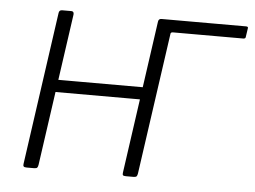

<svg xmlns="http://www.w3.org/2000/svg" viewBox="-43 -584 845 637"><g transform="rotate(5 379.0 -265.0)"><path d="M746 -489H511Q504 -489 503 -481L470 -530H752Q760 -530 758 -523L754 -496Q754 -489 746 -489ZM178 -519 106 -13Q105 -6 102.5 -3Q100 0 92 0H67Q60 0 57.5 -2.5Q55 -5 56 -11L128 -519Q129 -530 139 -530H170Q179 -530 178 -519ZM509 -519 437 -13Q436 -6 433.5 -3Q431 0 423 0H398Q390 0 388 -2.5Q386 -5 387 -11L459 -519Q460 -530 470 -530H500Q510 -530 509 -519ZM122 -258Q116 -258 116 -265L120 -292Q121 -299 128 -299H453Q460 -299 460 -292L455 -265Q455 -258 447 -258Z"/></g></svg>

Font: Libre Franklin ExtraLight
Style: Italic
Weight: 250
Italic angle: -8°
Designer: Pablo Impallari, Rodrigo Fuenzalida, Nhung Nguyen
Foundry: Impallari Type
Version: Version 3.000